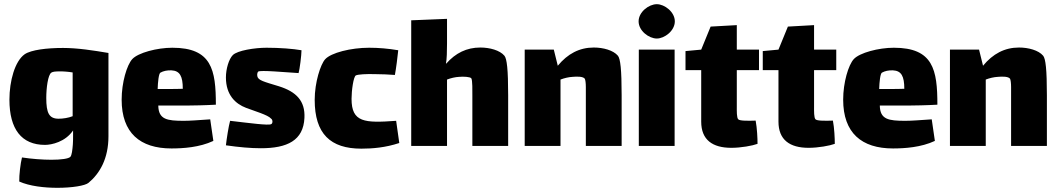

<svg xmlns="http://www.w3.org/2000/svg" viewBox="-20 -697 5058 917"><path d="M281 -468C204 -468 129 -459 98 -438C51 -405 25 -310 25 -221C25 -80 83 -5 195 -5C226 -5 292 -19 329 -74V-49C329 -36 329 -22 328 -8C326 18 323 45 316 52C308 61 272 66 226 66C183 66 131 62 85 55C78 82 71 140 72 170C121 192 191 200 254 200C324 200 387 190 403 176C457 131 498 60 498 -46V-444C427 -456 351 -468 281 -468ZM260 -130C214 -130 201 -158 201 -229C201 -277 209 -339 225 -350C232 -355 246 -356 264 -356C273 -356 284 -356 294 -355C305 -354 316 -353 327 -351V-142C307 -134 281 -130 260 -130Z M858 -120C778 -120 737 -126 736 -193H878C897 -193 960 -194 1011 -197C1011 -364 991 -469 803 -469C730 -469 640 -445 612 -415C586 -387 561 -303 561 -221C561 -62 649 12 799 12C854 12 933 7 999 -24L984 -127C924 -123 888 -120 858 -120ZM746 -350C760 -358 779 -362 799 -361C839 -359 853 -333 853 -273C832 -272 807 -272 785 -272H733C734 -305 738 -345 746 -350Z M1312 -285C1240 -307 1213 -313 1209 -333C1207 -343 1210 -352 1213 -355C1224 -363 1339 -352 1406 -348C1411 -363 1420 -434 1420 -457C1380 -464 1317 -469 1253 -469C1197 -469 1114 -456 1092 -434C1073 -415 1059 -368 1059 -327C1059 -243 1105 -201 1155 -182C1194 -167 1260 -148 1274 -131C1284 -125 1283 -107 1275 -104C1262 -97 1173 -109 1079 -120C1072 -96 1062 -31 1059 -3C1121 6 1177 11 1226 11C1352 11 1429 -26 1434 -134C1438 -215 1395 -259 1312 -285Z M1872 -120C1721 -109 1659 -112 1659 -225C1659 -264 1668 -332 1680 -337C1692 -342 1728 -344 1769 -343C1803 -343 1840 -341 1866 -339C1871 -364 1880 -433 1882 -457C1835 -465 1788 -469 1743 -469C1656 -469 1561 -445 1533 -414C1511 -390 1483 -304 1483 -220C1483 -58 1558 13 1706 13C1758 13 1821 8 1887 -14Z M2389 -431C2367 -457 2319 -470 2274 -470C2209 -470 2156 -444 2111 -393L2110 -394C2114 -413 2115 -454 2115 -490V-607L1944 -600V0H2115V-317C2133 -324 2154 -329 2173 -330C2195 -332 2226 -330 2231 -323C2237 -314 2236 -262 2236 -240V0H2407V-242C2407 -365 2401 -417 2389 -431Z M2931 -431C2909 -457 2861 -470 2816 -470C2747 -470 2691 -440 2644 -383L2625 -460H2486V0H2657V-317C2675 -324 2696 -329 2715 -330C2737 -332 2765 -332 2773 -321C2776 -316 2778 -299 2778 -281V-240V0H2949V-242C2949 -365 2943 -417 2931 -431Z M3117 -513C3154 -513 3203 -550 3203 -595C3203 -640 3154 -677 3117 -677C3079 -677 3030 -640 3030 -595C3030 -550 3079 -513 3117 -513ZM3031 0H3202V-460H3031Z M3499 -362H3605V-460H3499V-577L3374 -570L3329 -460L3254 -453V-362H3329V-116C3329 -29 3383 9 3473 9C3519 9 3574 -1 3598 -10C3598 -36 3596 -84 3589 -121C3556 -120 3514 -119 3506 -127C3498 -135 3499 -167 3499 -189Z M3868 -362H3974V-460H3868V-577L3743 -570L3698 -460L3623 -453V-362H3698V-116C3698 -29 3752 9 3842 9C3888 9 3943 -1 3967 -10C3967 -36 3965 -84 3958 -121C3925 -120 3883 -119 3875 -127C3867 -135 3868 -167 3868 -189Z M4304 -120C4224 -120 4183 -126 4182 -193H4324C4343 -193 4406 -194 4457 -197C4457 -364 4437 -469 4249 -469C4176 -469 4086 -445 4058 -415C4032 -387 4007 -303 4007 -221C4007 -62 4095 12 4245 12C4300 12 4379 7 4445 -24L4430 -127C4370 -123 4334 -120 4304 -120ZM4192 -350C4206 -358 4225 -362 4245 -361C4285 -359 4299 -333 4299 -273C4278 -272 4253 -272 4231 -272H4179C4180 -305 4184 -345 4192 -350Z M4962 -431C4940 -457 4892 -470 4847 -470C4778 -470 4722 -440 4675 -383L4656 -460H4517V0H4688V-317C4706 -324 4727 -329 4746 -330C4768 -332 4796 -332 4804 -321C4807 -316 4809 -299 4809 -281V-240V0H4980V-242C4980 -365 4974 -417 4962 -431Z"/></svg>

Font: FilmFarsi Display
Style: Regular
Weight: 400
Designer: Borna Izadpanah
Foundry: Borna Izadpanah
Version: Version 1.000;PS 001.000;hotconv 1.0.88;makeotf.lib2.5.64775